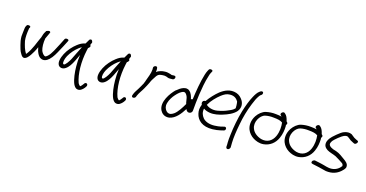

<svg xmlns="http://www.w3.org/2000/svg" viewBox="-39 -1588 5051 2650"><g transform="rotate(20 2486.5 -263.0)"><path d="M511 -127C511 -127 508 -128 499 -130C479 -140 461 -162 449 -184C430 -229 423 -294 429 -360C438 -384 446 -405 452 -423C458 -440 461 -450 463 -454C467 -461 465 -467 459 -470C444 -483 415 -464 408 -461V-463C394 -439 382 -410 376 -375L375 -372C375 -369 374 -365 373 -360C365 -337 357 -313 349 -291L324 -215C308 -172 291 -128 270 -94C264 -84 259 -75 252 -68C236 -89 222 -113 209 -142C199 -171 185 -199 177 -232C166 -280 166 -342 171 -403C171 -410 172 -415 172 -416C174 -419 184 -432 178 -444C170 -455 134 -458 126 -440C120 -428 114 -416 113 -393C113 -357 109 -315 110 -277C113 -234 125 -190 138 -156C152 -118 164 -80 188 -49C200 -33 228 18 275 -21C278 -23 281 -27 285 -30C311 -57 333 -101 350 -138C362 -162 370 -187 379 -213C384 -194 390 -175 396 -159H397C410 -130 430 -93 464 -79C511 -57 553 -84 582 -116C622 -159 650 -224 675 -284C692 -325 710 -362 726 -405L737 -433C751 -459 695 -467 683 -443L671 -413C664 -394 656 -374 648 -355C617 -284 587 -194 543 -148C530 -136 520 -127 513 -127Z M794 -232C820 -291 863 -349 905 -387C920 -400 932 -411 946 -419C918 -356 894 -283 867 -218C851 -178 810 -107 791 -110C788 -110 785 -111 781 -114C766 -136 775 -187 794 -232ZM1042 -486C1047 -502 1052 -515 1056 -527C1052 -543 1044 -568 1021 -560C1014 -558 1010 -554 1006 -549C999 -537 984 -506 975 -484C931 -472 902 -452 869 -422C820 -378 769 -312 741 -242C715 -177 704 -112 732 -75C753 -48 796 -42 834 -73C873 -103 899 -156 920 -208C933 -241 945 -274 958 -309C955 -252 956 -197 962 -143C970 -60 990 37 1021 96C1036 123 1053 140 1072 147C1122 162 1156 121 1175 94L1188 72C1210 34 1162 3 1141 52L1128 72C1120 83 1114 91 1107 96H1106V94H1102V93C1096 91 1085 81 1073 63C1020 -51 1001 -227 1024 -402C1025 -415 1026 -425 1029 -437C1043 -444 1066 -477 1042 -486Z M1364 -232C1390 -291 1433 -349 1475 -387C1490 -400 1502 -411 1516 -419C1488 -356 1464 -283 1437 -218C1421 -178 1380 -107 1361 -110C1358 -110 1355 -111 1351 -114C1336 -136 1345 -187 1364 -232ZM1612 -486C1617 -502 1622 -515 1626 -527C1622 -543 1614 -568 1591 -560C1584 -558 1580 -554 1576 -549C1569 -537 1554 -506 1545 -484C1501 -472 1472 -452 1439 -422C1390 -378 1339 -312 1311 -242C1285 -177 1274 -112 1302 -75C1323 -48 1366 -42 1404 -73C1443 -103 1469 -156 1490 -208C1503 -241 1515 -274 1528 -309C1525 -252 1526 -197 1532 -143C1540 -60 1560 37 1591 96C1606 123 1623 140 1642 147C1692 162 1726 121 1745 94L1758 72C1780 34 1732 3 1711 52L1698 72C1690 83 1684 91 1677 96H1676V94H1672V93C1666 91 1655 81 1643 63C1590 -51 1571 -227 1594 -402C1595 -415 1596 -425 1599 -437C1613 -444 1636 -477 1612 -486Z M2022 -445C2024 -466 2024 -487 2019 -505C2012 -539 1956 -516 1964 -483C1965 -474 1965 -471 1966 -461C1968 -408 1944 -337 1932 -290L1928 -272C1926 -262 1920 -254 1919 -242C1905 -211 1891 -177 1875 -147C1860 -117 1840 -85 1831 -53L1826 -34C1823 -21 1828 -6 1845 -6C1862 -6 1875 -16 1881 -30V-31L1886 -49C1900 -93 1931 -138 1952 -186V-187C1964 -217 1981 -247 1990 -277C1997 -298 2004 -320 2014 -336C2024 -355 2034 -373 2044 -392C2059 -417 2077 -429 2108 -434L2124 -437C2141 -441 2161 -440 2177 -437C2192 -435 2207 -424 2233 -427C2241 -427 2253 -428 2263 -430H2271C2307 -435 2312 -492 2277 -486H2270C2261 -484 2253 -484 2242 -482C2240 -482 2238 -483 2234 -484L2220 -488C2213 -490 2205 -491 2198 -492L2177 -495C2152 -498 2127 -492 2108 -489L2085 -482H2084C2059 -473 2040 -463 2022 -445Z M2628 -266C2619 -266 2611 -263 2605 -257C2593 -295 2577 -338 2543 -362C2488 -406 2412 -348 2374 -308C2369 -305 2366 -301 2362 -298C2310 -237 2210 -80 2277 28C2298 61 2340 97 2408 83H2409C2495 60 2551 -28 2593 -110C2601 -94 2616 -73 2642 -75C2669 -77 2686 -100 2685 -121C2685 -195 2685 -275 2690 -358C2696 -448 2702 -546 2725 -644C2729 -665 2733 -682 2739 -693L2749 -716C2763 -742 2708 -750 2697 -727L2687 -705C2680 -688 2673 -667 2668 -642C2644 -532 2633 -384 2628 -266ZM2311 -61C2309 -109 2332 -163 2357 -204C2382 -242 2415 -285 2448 -306H2449C2468 -319 2486 -325 2502 -315C2519 -304 2537 -277 2543 -255L2555 -209C2557 -198 2561 -186 2566 -174C2537 -111 2500 -40 2458 -1C2427 24 2402 40 2365 25C2337 12 2313 -25 2311 -61Z M2771 -292C2755 -269 2765 -250 2772 -239C2755 -184 2757 -148 2770 -107C2797 -19 2880 45 3025 29C3068 24 3104 16 3134 6L3176 -8C3184 -10 3189 -15 3193 -18C3208 -41 3195 -68 3169 -61H3168L3126 -46C3101 -38 3070 -32 3031 -27C2955 -18 2895 -39 2863 -71C2833 -102 2812 -142 2819 -199C2844 -184 2874 -175 2913 -172C2978 -168 3040 -189 3090 -209C3155 -235 3229 -272 3270 -330V-331C3310 -394 3289 -452 3264 -486C3241 -516 3210 -544 3164 -555C3070 -576 2997 -531 2939 -479C2892 -434 2839 -368 2803 -304C2787 -304 2775 -296 2771 -292ZM2837 -262 2839 -264C2868 -329 2926 -399 2974 -443C3011 -476 3043 -499 3090 -503C3157 -510 3190 -480 3214 -448C3220 -439 3235 -341 3223 -347C3206 -325 3175 -306 3145 -292V-291H3144C3102 -267 3054 -249 3002 -235C2934 -217 2872 -234 2837 -262Z M3300 211C3319 224 3345 205 3348 179L3347 166C3347 158 3346 139 3343 111C3338 34 3344 -63 3355 -165C3364 -268 3386 -380 3417 -480C3437 -544 3448 -577 3473 -619C3480 -631 3485 -636 3487 -638L3500 -648C3516 -661 3519 -696 3491 -696C3483 -696 3476 -693 3470 -688L3459 -679C3432 -657 3412 -617 3396 -580C3367 -515 3344 -431 3325 -342C3302 -234 3288 -84 3286 8C3283 58 3284 98 3286 127C3288 160 3291 172 3289 189C3289 190 3290 190 3290 191C3292 209 3295 208 3300 211Z M3509 -139C3528 -100 3565 -64 3607 -43C3644 -25 3698 -6 3760 -18C3844 -34 3911 -92 3940 -178C3963 -240 3965 -306 3962 -354L3959 -373C3969 -384 3974 -401 3963 -412L3950 -423C3949 -430 3945 -436 3943 -443C3934 -469 3918 -501 3895 -516L3887 -522C3864 -542 3820 -497 3844 -476L3854 -468C3857 -467 3858 -465 3861 -461C3837 -465 3809 -467 3780 -467C3728 -469 3680 -461 3638 -448C3589 -433 3545 -388 3519 -341C3477 -262 3484 -188 3509 -139ZM3645 -396C3679 -407 3723 -413 3766 -411C3824 -411 3867 -406 3897 -386C3908 -332 3913 -260 3887 -185C3858 -104 3792 -58 3702 -74C3636 -89 3584 -125 3562 -173C3518 -256 3575 -374 3645 -396Z M4025 -139C4044 -100 4081 -64 4123 -43C4160 -25 4214 -6 4276 -18C4360 -34 4427 -92 4456 -178C4479 -240 4481 -306 4478 -354L4475 -373C4485 -384 4490 -401 4479 -412L4466 -423C4465 -430 4461 -436 4459 -443C4450 -469 4434 -501 4411 -516L4403 -522C4380 -542 4336 -497 4360 -476L4370 -468C4373 -467 4374 -465 4377 -461C4353 -465 4325 -467 4296 -467C4244 -469 4196 -461 4154 -448C4105 -433 4061 -388 4035 -341C3993 -262 4000 -188 4025 -139ZM4161 -396C4195 -407 4239 -413 4282 -411C4340 -411 4383 -406 4413 -386C4424 -332 4429 -260 4403 -185C4374 -104 4308 -58 4218 -74C4152 -89 4100 -125 4078 -173C4034 -256 4091 -374 4161 -396Z M4941 -106C4946 -143 4927 -165 4904 -181C4896 -188 4884 -196 4871 -203C4829 -227 4788 -258 4732 -271L4686 -281C4665 -287 4638 -300 4629 -312C4620 -324 4615 -331 4620 -352C4623 -361 4627 -372 4635 -385C4642 -396 4662 -419 4694 -450C4726 -480 4750 -499 4763 -505C4785 -515 4802 -520 4818 -513L4841 -499C4859 -484 4883 -472 4909 -463L4927 -456C4953 -441 4995 -501 4958 -509L4938 -516C4926 -521 4915 -525 4906 -530C4888 -539 4875 -553 4854 -564H4853C4818 -577 4783 -571 4746 -554C4721 -543 4693 -519 4658 -484C4623 -449 4599 -422 4588 -404C4577 -386 4569 -369 4565 -354C4551 -295 4580 -264 4616 -244C4656 -223 4708 -218 4750 -202C4788 -186 4830 -162 4865 -143C4879 -133 4882 -126 4885 -107C4859 -64 4816 -29 4758 -21C4702 -13 4656 -31 4605 -37C4576 -40 4548 -46 4519 -48L4502 -50C4501 -50 4487 -46 4482 -42C4461 -29 4459 2 4483 5L4499 8C4526 11 4556 16 4586 19C4620 23 4658 32 4694 36H4695C4785 40 4848 10 4896 -39C4912 -55 4934 -81 4941 -104Z"/></g></svg>

Font: Stray Cat
Style: BdObl
Weight: 700
Version: Version 1.0